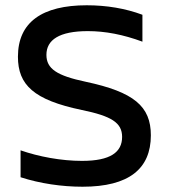

<svg xmlns="http://www.w3.org/2000/svg" viewBox="-20 -699 640 728"><path d="M520 -541V-643C456 -667 384 -679 309 -679C140 -679 48 -615 48 -484C48 -377 108 -320 290 -282C402 -259 443 -234 443 -180C443 -122 399 -89 291 -89C212 -89 127 -105 58 -129V-27C132 -3 215 9 293 9C469 9 552 -59 552 -186C552 -296 488 -350 305 -389C196 -412 156 -438 156 -491C156 -548 205 -581 313 -581C379 -581 447 -568 520 -541Z"/></svg>

Font: LT Wave Mono Medium
Style: Regular
Weight: 500
Designer: Daniel Lyons
Version: Version 2.5 (Glyphs App)